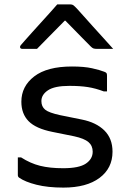

<svg xmlns="http://www.w3.org/2000/svg" viewBox="-20 -843 590 872"><path d="M267 -79Q339 -79 370 -100Q401 -121 401 -154Q401 -181 382 -197.5Q363 -214 317 -224L218 -244Q143 -259 110 -292.5Q77 -326 77 -381Q77 -451 135.5 -496Q194 -541 307 -541Q362 -541 398 -533Q434 -525 454 -517Q462 -514 464 -510.5Q466 -507 466 -499V-428H451Q414 -442 379 -447.5Q344 -453 295 -453Q228 -453 198 -433Q168 -413 168 -384Q168 -359 185 -345Q202 -331 253 -320L352 -300Q417 -287 454 -250.5Q491 -214 491 -154Q491 -79 432 -35Q373 9 268 9Q197 9 145.5 -4Q94 -17 67 -36Q61 -40 61 -48V-128H76Q118 -101 162 -90Q206 -79 267 -79ZM240 -823H300Q308 -823 313.5 -819Q319 -815 332 -801Q340 -792 358.5 -771.5Q377 -751 401 -724Q425 -697 450 -670Q475 -643 494 -621H421Q410 -621 404.5 -623Q399 -625 392 -632Q381 -643 351 -673.5Q321 -704 277 -749H274Q231 -706 201.5 -675.5Q172 -645 148 -621H82Q71 -621 71 -630Q71 -634 75 -638.5Q79 -643 92 -658Q104 -672 124.5 -694.5Q145 -717 167.5 -742Q190 -767 210 -789Q230 -811 240 -823Z"/></svg>

Font: Recursive Sn Lnr St
Style: Regular
Weight: 400
Version: Version 1.079;hotconv 1.0.112;makeotfexe 2.5.65598; ttfautoh